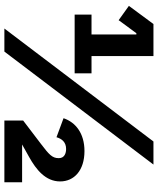

<svg xmlns="http://www.w3.org/2000/svg" viewBox="60 -798 738 899"><g transform="rotate(90 429.5 -349.0)"><path d="M834 -83H657L716 -116C775 -149 830 -193 830 -261C830 -327 778 -375 688 -375C604 -375 553 -333 534 -277L623 -244C630 -268 645 -289 678 -289C697 -289 721 -282 721 -255V-254C721 -224 704 -209 654 -171L545 -88V0H834ZM222 0 751 -698H643L114 0ZM324 -329V-408H243V-698H93L8 -583L75 -535L136 -618H142V-408H49V-329Z"/></g></svg>

Font: LVC Sans
Style: Bold
Weight: 700
Designer: Mike Abbink, Paul van der Laan, Pieter van Rosmalen
Foundry: Bold Monday
Version: Version 3.0